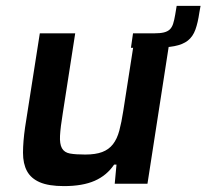

<svg xmlns="http://www.w3.org/2000/svg" viewBox="-20 -623 700 651"><path d="M58 0ZM369 0 375 -65H367Q342 -28 301 -10Q260 8 197 8Q145 8 115 -5Q85 -18 71.5 -43Q58 -68 58 -105Q58 -142 65 -191L115 -510H235L193 -240Q185 -191 183.5 -163Q182 -135 190 -120.5Q198 -106 217 -102.5Q236 -99 269 -99Q304 -99 326.5 -107.5Q349 -116 363 -134Q377 -152 384.5 -180Q392 -208 398 -247L439 -510H559L480 0ZM503 -510Q523 -510 535.5 -513Q548 -516 555.5 -523Q563 -530 567 -542.5Q571 -555 574 -573L579 -603H660L656 -581Q651 -546 642.5 -522.5Q634 -499 617 -485.5Q600 -472 571 -466.5Q542 -461 496 -461H424L431 -510Z"/></svg>

Font: Azeri Sans SemiBold
Style: Italic
Weight: 600
Designer: Hector Gatti & Omnibus-Type (original fonts) / Cristiano Sobral (main changes and remastering)
Foundry: Omnibus-Type
Version: Version 0.07;August 21, 2020;FontCreator 13.0.0.2681 64-bit;